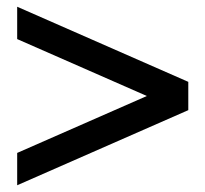

<svg xmlns="http://www.w3.org/2000/svg" viewBox="-20 -538 610 570"><path d="M539 -211V-295L31 -518V-422L416 -253L31 -84V12Z"/></svg>

Font: STIXGeneral
Style: Bold Italic
Weight: 700
Italic angle: -16.33°
Designer: MicroPress Inc., with final additions and corrections provided by Coen Hoffman, Elsevier (retired)
Version: Version 1.1.0